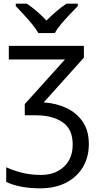

<svg xmlns="http://www.w3.org/2000/svg" viewBox="-20 -786 538 1046"><path d="M437 -536V-472L218 -228Q286 -224 342 -197.5Q398 -171 431 -122.5Q464 -74 464 -1Q464 70 431.5 124.5Q399 179 339.5 209.5Q280 240 199 240Q140 240 93 230.5Q46 221 14 205V125Q47 141 96 154Q145 167 203 167Q280 167 328 122.5Q376 78 376 1Q376 -83 320.5 -120.5Q265 -158 174 -158H115V-219L334 -462H28V-536ZM189 -606Q176 -629 154 -655.5Q132 -682 108 -708Q84 -734 66 -753V-766H126Q152 -749 180 -725Q208 -701 233 -674Q260 -701 288 -725Q316 -749 342 -766H404V-753Q385 -734 360.5 -708Q336 -682 313.5 -655.5Q291 -629 279 -606Z"/></svg>

Font: Noto IKEA Arabic
Style: Regular
Weight: 400
Designer: Monotype Design Team
Foundry: Monotype Imaging Inc.
Version: Version 1.200